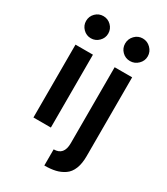

<svg xmlns="http://www.w3.org/2000/svg" viewBox="-228 -829 990 1141"><g transform="rotate(30 266.5 -258.5)"><path d="M58.1 -653.8Q58.1 -685.5 80.3 -707.8Q102.5 -730 133.8 -730Q165 -730 187.5 -707.8Q210 -685.5 210 -653.8Q210 -623 187.5 -600.6Q165 -578.1 133.8 -578.1Q102.5 -578.1 80.3 -600.6Q58.1 -623 58.1 -653.8ZM74.2 0V-500H193.8V0ZM272.9 214.8V104Q342.8 104 342.8 22V-500H462.9V41Q462.9 92.3 448.7 127.4Q434.6 162.6 407.5 181.2Q380.4 199.7 348.1 207.3Q315.9 214.8 272.9 214.8ZM481 -653.8Q481 -622.6 457.8 -599.9Q434.6 -577.1 402.8 -577.1Q370.6 -577.1 348.4 -599.6Q326.2 -622.1 326.2 -653.8Q326.2 -685.5 348.6 -708.7Q371.1 -731.9 402.8 -731.9Q434.6 -731.9 457.8 -708.7Q481 -685.5 481 -653.8Z"/></g></svg>

Font: Human Sans Medium
Style: Regular
Weight: 500
Designer: Tim Radville
Foundry: Continuum
Version: Version 1.000;FEAKit 1.0